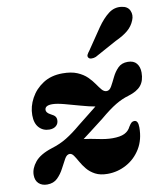

<svg xmlns="http://www.w3.org/2000/svg" viewBox="-84 -804 755 886"><g transform="rotate(-10 294.0 -360.5)"><path d="M530 -172.5Q530 -115 504.5 -73.2Q479 -31.5 437.5 -9Q396 13.5 349.5 13.5Q314.5 13.5 291.5 1.2Q268.5 -11 253.8 -29Q239 -47 229 -65Q219 -83 210.5 -95.2Q202 -107.5 191.5 -107.5Q178 -107.5 167.8 -89.2Q157.5 -71 145.2 -47Q133 -23 114.5 -4.8Q96 13.5 66 13.5Q41.5 13.5 26.5 -0.5Q11.5 -14.5 11.5 -40.5Q11.5 -71 35.5 -100.5Q59.5 -130 116 -148Q155.5 -160 187.2 -179.5Q219 -199 257 -231Q286.5 -254.5 309 -272.2Q331.5 -290 347 -302.5Q318.5 -307.5 280.8 -318.2Q243 -329 208 -338.2Q173 -347.5 152 -347.5Q117.5 -347.5 117.5 -326Q117.5 -320.5 122 -314.5Q126.5 -308.5 139 -302Q152.5 -295.5 157.8 -288.5Q163 -281.5 163 -271.5Q163 -254.5 151.2 -244.5Q139.5 -234.5 120 -234.5Q90.5 -234.5 71.8 -254.8Q53 -275 53 -313.5Q53 -354 73.8 -392.2Q94.5 -430.5 132.5 -455Q170.5 -479.5 223.5 -479.5Q265 -479.5 292.5 -467.8Q320 -456 337.5 -438.8Q355 -421.5 366.8 -404.2Q378.5 -387 388.5 -375.2Q398.5 -363.5 411 -363.5Q424.5 -363.5 434.2 -381Q444 -398.5 455 -421.5Q466 -444.5 483.2 -462Q500.5 -479.5 529 -479.5Q557 -479.5 570.5 -463Q584 -446.5 584 -420Q584 -382 565.5 -359.5Q547 -337 505 -324.5Q475 -316 444 -297.5Q413 -279 368.5 -241.5Q333 -214 308.5 -195.2Q284 -176.5 267.5 -164Q296 -160.5 333.5 -152.5Q371 -144.5 400 -144.5Q436 -144.5 456 -154.2Q476 -164 485.5 -184Q493.5 -197 499 -201.2Q504.5 -205.5 512 -205.5Q530 -205.5 530 -172.5ZM430.5 -659Q457 -697 484.5 -718Q512 -739 545 -734.5Q574 -731 583.5 -709.5Q593 -688 583 -664.5Q572.5 -638 550.5 -619.5Q528.5 -601 491.5 -584L388.5 -527.5Q378.5 -523.5 368.5 -523.8Q358.5 -524 354.5 -529.5Q349 -536.5 353 -544.5Q357 -552.5 364 -561Z"/></g></svg>

Font: Fraunces 9pt
Style: Bold Italic
Weight: 700
Italic angle: -16°
Version: Version 1.000;[b76b70a41]